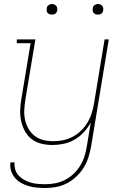

<svg xmlns="http://www.w3.org/2000/svg" viewBox="-20 -717 640 960"><path d="M207 223Q185 223 163.5 221Q142 219 122 213Q102 207 84.5 197Q67 187 54.5 172Q42 157 35.5 137Q29 117 32 95H53Q51 114 56.5 131.5Q62 149 74 161.5Q86 174 101.5 182.5Q117 191 134 196Q151 201 170 202.5Q189 204 208 204Q233 204 258 199Q283 194 306 182Q329 170 348.5 151.5Q368 133 381.5 110.5Q395 88 402.5 64Q410 40 414 15L434 -105Q420 -79 399.5 -56.5Q379 -34 353 -19Q327 -4 298.5 2Q270 8 242 8Q214 8 187 1.5Q160 -5 139 -21Q118 -37 105 -60.5Q92 -84 86 -111Q80 -138 81 -166.5Q82 -195 87 -223L133 -501H64V-520H157L107 -220Q103 -195 101.5 -169Q100 -143 105 -119Q110 -95 122 -74Q134 -53 153 -38Q172 -23 196.5 -17Q221 -11 247 -11Q271 -11 295.5 -16Q320 -21 343 -33Q366 -45 385 -63.5Q404 -82 417.5 -104.5Q431 -127 438.5 -151Q446 -175 450 -199L503 -520H524L435 18Q430 45 421.5 71.5Q413 98 397.5 122.5Q382 147 360.5 167Q339 187 313.5 200Q288 213 260.5 218Q233 223 207 223ZM469 -644Q463 -644 457.5 -646Q452 -648 448 -652.5Q444 -657 443.5 -663.5Q443 -670 444 -676Q444 -681 446.5 -685Q449 -689 453 -691.5Q457 -694 461 -695.5Q465 -697 470 -697Q476 -697 481.5 -694.5Q487 -692 491 -687.5Q495 -683 496 -676.5Q497 -670 496 -664Q495 -659 492.5 -655Q490 -651 486.5 -648.5Q483 -646 478.5 -645Q474 -644 469 -644ZM239 -644Q233 -644 227.5 -646Q222 -648 218 -652.5Q214 -657 213.5 -663.5Q213 -670 214 -676Q214 -681 216.5 -685Q219 -689 223 -691.5Q227 -694 231 -695.5Q235 -697 240 -697Q246 -697 251.5 -694.5Q257 -692 261 -687.5Q265 -683 266 -676.5Q267 -670 266 -664Q265 -659 262.5 -655Q260 -651 256.5 -648.5Q253 -646 248.5 -645Q244 -644 239 -644Z"/></svg>

Font: Iosevka HT Thin Extended
Style: Italic
Weight: 100
Width: 7
Italic angle: -9°
Monospace: yes
Designer: Belleve Invis
Foundry: Belleve Invis
Version: Version 32.3.0; ttfautohint (v1.8.4)